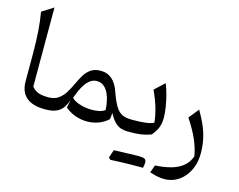

<svg xmlns="http://www.w3.org/2000/svg" viewBox="-131 -956 1783 1432"><g transform="rotate(15 760.5 -240.0)"><path d="M121.1 -752 32.2 -695.9Q43.8 -631.1 49.6 -551.4Q55.3 -471.6 55.3 -378.5V-166.3Q55.3 -124 67.7 -92.9Q80 -61.7 104.5 -41.1Q129 -20.4 165.2 -10.2Q201.4 0 249.1 0H249.6V-93.1H249.1Q193.5 -93.1 164.6 -106.6Q135.7 -120.2 121.1 -142.6Z M569.7 -304Q602.1 -304 624.2 -285.5Q646.4 -267.1 659.9 -237.9Q673.3 -208.7 679.7 -175.3Q686.1 -142 687.3 -111.8Q667.9 -97.7 641.3 -92.4Q614.7 -87.1 586.8 -87.1Q540.2 -87.1 495.8 -100.5Q451.4 -114 429.1 -137.7Q439 -164.9 451.7 -194Q464.5 -223.1 481.4 -248Q498.4 -272.9 520.1 -288.4Q541.9 -304 569.7 -304ZM577.1 -385.7Q532.2 -385.7 502.7 -365.6Q473.2 -345.5 453.2 -312.7Q433.3 -279.9 415.4 -241.3Q398.4 -203.5 377.4 -169.6Q356.4 -135.6 325.8 -114.3Q295.2 -93.1 249.5 -93.1Q241.5 -93.1 237.4 -85.4Q233.4 -77.7 233.4 -60.6V-32.5Q233.4 -15.4 237.4 -7.7Q241.5 0 249.5 0Q305.1 0 336.8 -15.1Q368.6 -30.1 386.2 -56.2Q403.9 -82.4 416.2 -115.2L403.6 -55.6Q439.5 -24.8 483.7 -9.2Q528 6.4 573.7 6.4Q618 6.4 660.3 -8.5Q702.6 -23.5 736.1 -54.6Q738.5 -68.5 739.6 -80.4Q740.6 -92.2 740.9 -104.6Q764.4 -60.8 787.2 -38.2Q809.9 -15.7 834.9 -7.9Q859.9 0 889 0H889.5V-93.1H889Q846.5 -93.1 817.9 -107.5Q789.2 -121.8 766.7 -159.6Q744.1 -197.4 719.9 -266.9Q710.7 -293.9 697.4 -315.6Q684.1 -337.4 666.6 -353.3Q649.2 -369.1 626.8 -377.4Q604.5 -385.7 577.1 -385.7Z M1017.2 231.8Q1032.6 231.8 1042.5 231.8Q1052.4 231.9 1058.4 231.9Q1064.4 231.9 1068 231.9Q1071.1 221.6 1072.5 210.4Q1073.9 199.1 1073.9 190.8Q1073.9 170.6 1061.6 163.2Q1049.3 155.9 1013.8 155.9Q978.4 166.5 943 177.8Q907.6 189 872.5 200.3Q837.4 211.5 802.6 223Q806.6 226.6 810.3 230.3Q814 234 817.8 237.5Q849.3 236 883.7 234.6Q918.1 233.2 952.1 232.5Q986.2 231.8 1017.2 231.8ZM817.8 237.5Q850.7 224.2 883.3 210.9Q916 197.7 948.6 183.7Q981.3 169.8 1013.8 155.9Q1003.7 155.9 983.2 156.3Q962.6 156.7 936 157.7Q909.4 158.6 880.3 159.4Q851.2 160.2 824.2 161.5Q818.7 176.6 813.4 191.7Q808.1 206.9 802.6 223Q806.6 226.6 810.3 230.3Q814 234 817.8 237.5ZM889.6 0H902.3Q954 0 991.7 -5.5Q1029.3 -11.1 1067.1 -25.2Q1097 -62 1109.4 -93.5Q1121.7 -124.9 1121.7 -169.9Q1121.7 -203.9 1114.3 -249.9Q1106.9 -296 1094.8 -342Q1082.6 -388.1 1068.4 -421.7L992.8 -351.3Q1025.4 -282 1042.2 -222.7Q1058.9 -163.4 1062.9 -114.7Q1040.7 -102.9 999 -98Q957.4 -93.1 910.9 -93.1H889.6Q881.6 -93.1 877.6 -85.4Q873.5 -77.7 873.5 -60.6V-32.5Q873.5 -15.4 877.6 -7.7Q881.6 0 889.6 0Z M1456.8 17.4Q1456.8 -40.5 1446.2 -90.9Q1435.5 -141.4 1414.3 -191Q1393.1 -240.6 1360.6 -295.6L1297.9 -217.9Q1351.4 -137.4 1378.9 -73Q1406.4 -8.5 1416 50.5Q1398.1 100.9 1360 130.8Q1321.9 160.6 1268.1 174.6Q1214.4 188.5 1150 192.1L1128.9 250.4Q1149.4 257.5 1168.8 262.4Q1188.2 267.3 1207.1 269.7Q1226 272.1 1243.9 272.1Q1286.5 272.1 1324.9 254.2Q1363.2 236.3 1392.8 202.6Q1422.4 168.9 1439.6 122Q1456.8 75 1456.8 17.4Z"/></g></svg>

Font: Pinar FD VF
Style: Regular
Weight: 300
Designer: Amin Abedi
Version: Version 2.000